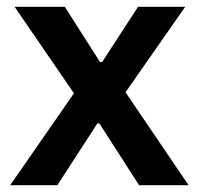

<svg xmlns="http://www.w3.org/2000/svg" viewBox="-20 -546 586 566"><path d="M10 0 198 -271 23 -526H171L275 -363H281L387 -526H526L350 -274L536 0H390L273 -182H267L149 0Z"/></svg>

Font: Archivo SemiBold SemiBold
Style: Regular
Weight: 600
Version: Version 2.001